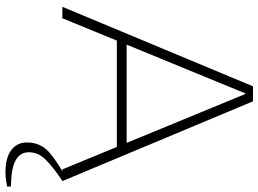

<svg xmlns="http://www.w3.org/2000/svg" viewBox="-142 -598 949 705"><g transform="rotate(90 332.5 -245.5)"><path d="M5 0 297 -700H352L645 0H602L325 -672H323L47 0ZM115 -200V-236H530V-200ZM614 209Q560 209 531.5 188Q503 167 503 129Q503 98 518.5 72.5Q534 47 583 16L613 -3L644 -2V0Q592 35 565.5 62Q539 89 539 123Q539 155 568.5 171.5Q598 188 665 189V203Q653 205 640 207Q627 209 614 209Z"/></g></svg>

Font: REM Thin
Style: Regular
Weight: 250
Designer: Octavio Pardo
Foundry: Ashler Design
Version: Version 1.005;gftools[0.9.28]